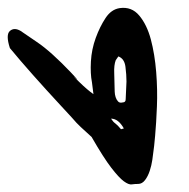

<svg xmlns="http://www.w3.org/2000/svg" viewBox="-52 -480 488 497"><path d="M-26.4 -355.5Q-37.6 -390.1 -26.4 -399.9Q-15.1 -409.7 1.5 -399.9Q23.9 -384.3 43 -371.6Q62 -358.9 84.7 -338.4Q107.4 -317.9 131.8 -292.2Q156.2 -266.6 143.8 -277.8Q131.3 -289.1 152.8 -268.1Q174.3 -247.1 189.9 -236.3L186 -267.1Q181.6 -289.1 183.3 -320.8Q185.1 -352.5 195.8 -381.8Q206.5 -411.1 221.2 -433.3Q235.8 -455.6 257.8 -459Q288.6 -463.4 308.3 -439.9Q328.1 -416.5 338.4 -378.2Q348.6 -339.8 352.3 -293.5Q356 -247.1 354.2 -204.3Q352.5 -161.6 349.6 -129.2Q346.7 -96.7 345.2 -88.4Q344.2 -80.1 342.3 -66.2Q340.3 -52.2 335.7 -38.1Q331.1 -23.9 323.5 -13.9Q315.9 -3.9 305.7 -3.9Q296.9 -3.9 289.1 -2.7Q281.2 -1.5 268.6 -10.7Q255.9 -20 236.1 -45.7Q216.3 -71.3 185.1 -125.5Q148.9 -158.2 146 -162.1Q143.1 -166 105.2 -206.8Q67.4 -247.6 33.2 -286.1Q-1 -324.7 -26.4 -355.5ZM235.4 -172.9Q240.7 -164.6 246.6 -160.4Q252.4 -156.2 261.2 -145.5L268.6 -147.5Q254.4 -172.9 235.4 -172.9ZM244.6 -253.9Q244.6 -250 244.9 -242.7Q245.1 -235.4 247.3 -228.5Q249.5 -221.7 253.7 -217.3Q257.8 -212.9 265.1 -214.8Q273.9 -214.8 273.4 -224.6Q273.4 -230 274.4 -246.8Q275.4 -263.7 275.4 -269Q275.4 -286.6 272.7 -307.4Q270 -328.1 254.4 -334L247.6 -324.2Q242.7 -311.5 243.7 -289.8Q244.6 -268.1 244.6 -253.9Z"/></svg>

Font: AKL 022
Style: Regular
Weight: 400
Designer: AKL
Foundry: AKL
Version: Version 2.053;August 19, 2024;FontCreator 13.0.0.2675 64-bit